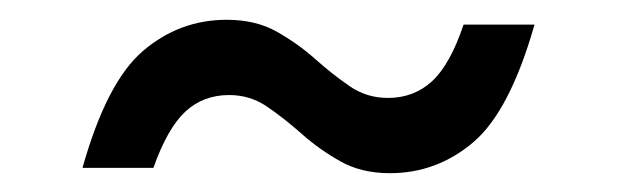

<svg xmlns="http://www.w3.org/2000/svg" viewBox="-20 -358 640 199"><path d="M534 -332.5Q508.5 -243 470.8 -210.8Q433 -178.5 384 -178.5Q354.5 -178.5 332.8 -190.8Q311 -203 293 -219Q275 -235 257.2 -247.2Q239.5 -259.5 217.5 -259.5Q190.5 -259.5 172 -242.2Q153.5 -225 139 -184H65.5Q90.5 -273 128.2 -305.2Q166 -337.5 215 -337.5Q245 -337.5 266.8 -325.2Q288.5 -313 306.5 -297Q324.5 -281 342.2 -268.8Q360 -256.5 382 -256.5Q409 -256.5 427.8 -273.8Q446.5 -291 460.5 -332.5Z"/></svg>

Font: Newsreader 6pt Medium
Style: Italic
Weight: 500
Italic angle: -17°
Designer: Hugues Gentile
Foundry: Production Type
Version: Version 1.003; ttfautohint (v1.8.3)